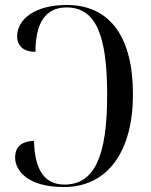

<svg xmlns="http://www.w3.org/2000/svg" viewBox="-20 -744 608 774"><path d="M237 10C417 10 516 -137 516 -364C516 -594 424 -724 249 -724C120 -724 49 -666 49 -597C49 -559 75 -535 123 -535C123 -652 164 -714 248 -714C366 -714 412 -604 412 -361C412 -114 361 0 240 0C155 0 120 -65 117 -176C66 -175 41 -151 41 -109C41 -56 92 10 237 10Z"/></svg>

Font: Noto Serif Display SemiCondensed
Style: Regular
Weight: 400
Width: 4
Designer: Monotype Design Team
Foundry: Monotype Imaging Inc.
Version: Version 2.009